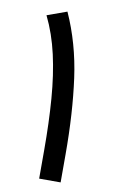

<svg xmlns="http://www.w3.org/2000/svg" viewBox="-78 -696 444 740"><g transform="rotate(10 144.5 -326.5)"><path d="M213.4 0V-109.4Q213.4 -272 195.1 -405Q176.8 -538.1 125 -652.8L47.9 -625Q80.1 -559.1 97.7 -481.4Q115.2 -403.8 122.3 -311.8Q129.4 -219.7 129.4 -110.8V0Z"/></g></svg>

Font: Vazirmatn
Style: Regular
Weight: 400
Designer: Saber Rastikerdar
Foundry: Saber Rastikerdar
Version: Version 33.003;September 2, 2022;FontCreator 14.0.0.2862 64-